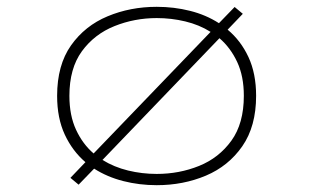

<svg xmlns="http://www.w3.org/2000/svg" viewBox="-20 -532 915 563"><path d="M186.5 -10.5 230.5 -56.5Q192.5 -89 170 -137.2Q147.5 -185.5 147.5 -251Q147.5 -341 188.2 -398.8Q229 -456.5 295.5 -484.2Q362 -512 439.5 -512Q490.5 -512 537.2 -500.2Q584 -488.5 622 -464L668 -511.5L692 -491.5L647.5 -445Q686 -413 708.5 -364.8Q731 -316.5 731 -251Q731 -161.5 690.5 -103.2Q650 -45 583.8 -17Q517.5 11 439.5 11Q388.5 11 341.5 -1Q294.5 -13 256 -37.5L210.5 9.5ZM183.5 -251Q183.5 -193.5 203 -151.5Q222.5 -109.5 254.5 -82L597.5 -438.5Q564 -459.5 523.2 -469.2Q482.5 -479 439.5 -479Q374.5 -479 315.8 -455.5Q257 -432 220.2 -381.8Q183.5 -331.5 183.5 -251ZM439.5 -22Q505.5 -22 563.8 -45.5Q622 -69 658.5 -119.5Q695 -170 695 -251Q695 -308.5 675.5 -350.2Q656 -392 623.5 -420L280.5 -63Q314.5 -42 355.5 -32Q396.5 -22 439.5 -22Z"/></svg>

Font: Trispace SemiExpanded Thin
Style: Regular
Weight: 100
Width: 6
Designer: Tyler Finck
Foundry: Etcetera Type Company
Version: Version 1.210; ttfautohint (v1.8.3)